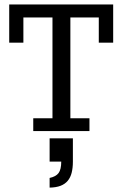

<svg xmlns="http://www.w3.org/2000/svg" viewBox="-20 -583 545 854"><path d="M127.9 -57.1H213.4V-505.4H84V-393.1H21V-563H483.4V-393.1H419.4V-505.4H293V-57.1H377.9V0H127.9ZM200.7 32.2H304.2V135.7Q304.2 163.6 298.8 185.1Q293.5 206.5 281.2 221.2Q269 235.8 249.3 243.4Q229.5 251 200.7 251.5V208.5Q228.5 202.6 240.5 186.8Q252.4 170.9 252.4 135.7H200.7Z"/></svg>

Font: Rokkitt
Style: Regular
Weight: 400
Version: Version 1.2; ttfautohint (v1.5) -l 7 -r 28 -G 50 -x 13 -D la